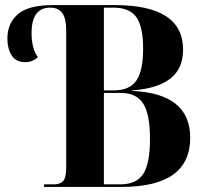

<svg xmlns="http://www.w3.org/2000/svg" viewBox="-20 -734 802 754"><path d="M153 0V-10H193Q215 -10 227.5 -22.5Q240 -35 240 -76V-613Q240 -662 224.5 -683Q209 -704 177 -704Q104 -704 104 -604Q104 -574 110.5 -549Q117 -524 129 -509Q118 -500 106.5 -495Q95 -490 79 -490Q42 -490 25.5 -517Q9 -544 9 -582Q9 -643 50.5 -678.5Q92 -714 187 -714H431Q699 -714 699 -539Q699 -464 648.5 -425Q598 -386 499 -379V-377Q727 -367 727 -193Q727 0 458 0ZM426 -379Q489 -379 515.5 -417.5Q542 -456 542 -543Q542 -629 515.5 -666.5Q489 -704 425 -704H388V-379ZM452 -10Q516 -10 542.5 -51Q569 -92 569 -189Q569 -285 542.5 -327Q516 -369 454 -369H388V-10Z"/></svg>

Font: Noto Serif Display SemiCondensed
Style: Bold
Weight: 700
Width: 4
Designer: Monotype Design Team
Foundry: Monotype Imaging Inc.
Version: Version 2.009